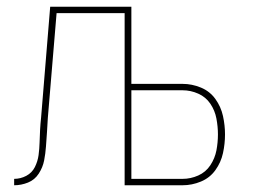

<svg xmlns="http://www.w3.org/2000/svg" viewBox="-20 -550 760 570"><path d="M22 0Q43 0 63 -8Q83 -16 95 -34.5Q107 -53 111 -73.5Q115 -94 116.5 -115.5Q118 -137 119.5 -158Q121 -179 122 -200L148 -511H350V0H522Q550 0 576.5 -11Q603 -22 619.5 -45Q636 -68 642 -95.5Q648 -123 648 -151Q648 -178 642 -205.5Q636 -233 619.5 -256Q603 -279 576.5 -290Q550 -301 522 -301H370V-530H129L102 -201Q100 -183 99 -164.5Q98 -146 97.5 -127Q97 -108 94.5 -89.5Q92 -71 83.5 -54Q75 -37 58 -28Q41 -19 22 -19ZM370 -19V-282H522Q546 -282 568.5 -272Q591 -262 604.5 -242Q618 -222 622.5 -198Q627 -174 627 -151Q627 -127 622.5 -103.5Q618 -80 604.5 -59.5Q591 -39 568.5 -29Q546 -19 522 -19Z"/></svg>

Font: Iosevka Sparkle Thin
Style: Regular
Weight: 100
Designer: Belleve Invis
Foundry: Belleve Invis
Version: Version 4.5.0; ttfautohint (v1.8.3)